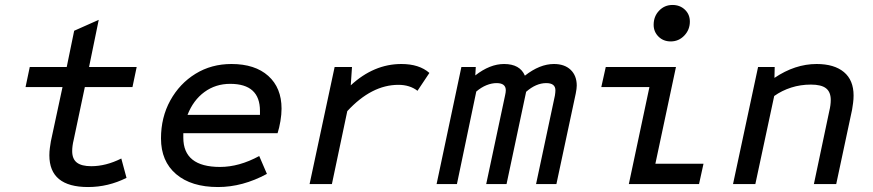

<svg xmlns="http://www.w3.org/2000/svg" viewBox="-20 -742 3520 774"><path d="M335 12Q179 12 179 -116Q179 -131 181 -145.5Q183 -160 185 -172L232 -391H83L100 -472H249L279 -618L378 -662L339 -472H531L514 -391H322L277 -178Q274 -166 272.5 -154.5Q271 -143 271 -133Q271 -101 290 -86.5Q309 -72 348 -72Q407 -72 469 -103L490 -25Q416 12 335 12Z M859 12Q751 12 690 -40Q629 -92 629 -184Q629 -269 666.5 -337Q704 -405 768 -444.5Q832 -484 913 -484Q1008 -484 1061.5 -436Q1115 -388 1115 -304Q1115 -281 1110.5 -254Q1106 -227 1099 -205H719V-187Q719 -69 867 -69Q944 -69 1025 -113L1056 -41Q958 12 859 12ZM736 -279H1028V-295Q1028 -404 908 -404Q849 -404 804 -371Q759 -338 736 -279Z M1228 0 1329 -472H1399L1394 -398Q1487 -484 1598 -484Q1670 -484 1711 -448L1663 -376Q1632 -400 1586 -400Q1478 -400 1380 -294L1318 0Z M1740 0 1840 -472H1898L1896 -438Q1955 -484 2012 -484Q2076 -484 2096 -437Q2156 -484 2213 -484Q2256 -484 2280.5 -460.5Q2305 -437 2305 -397Q2305 -385 2301 -365L2223 0H2141L2217 -357Q2219 -370 2219 -378Q2219 -407 2182 -407Q2141 -407 2101 -372L2022 0H1940L2016 -357Q2019 -370 2019 -378Q2019 -407 1982 -407Q1962 -407 1941 -398.5Q1920 -390 1900 -373L1822 0Z M2515 0 2598 -391H2404L2422 -472H2705L2622 -82H2816L2798 0ZM2684 -575Q2654 -575 2634.5 -594.5Q2615 -614 2615 -642Q2615 -676 2637 -699Q2659 -722 2691 -722Q2721 -722 2741 -703Q2761 -684 2761 -655Q2761 -622 2738.5 -598.5Q2716 -575 2684 -575Z M2935 0 3036 -472H3103L3102 -428Q3185 -484 3272 -484Q3343 -484 3382 -451.5Q3421 -419 3421 -357Q3421 -342 3419 -327Q3417 -312 3415 -300L3351 0H3261L3323 -294Q3326 -306 3327.5 -317.5Q3329 -329 3329 -339Q3329 -371 3310 -386Q3291 -401 3249 -401Q3207 -401 3169.5 -389Q3132 -377 3101 -355L3025 0Z"/></svg>

Font: Sometype Mono Medium
Style: Italic
Weight: 500
Italic angle: -12°
Monospace: yes
Designer: Ryoichi Tsunekawa
Foundry: Dharma Type
Version: Version 1.000; ttfautohint (v1.8.3)